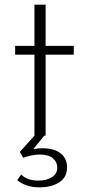

<svg xmlns="http://www.w3.org/2000/svg" viewBox="-20 -583 365 825"><path d="M170 0 123 58Q140 54 162 54Q212 54 240 75.5Q268 97 268 137Q268 179 234.5 200.5Q201 222 149 222Q119 222 94.5 213.5Q70 205 54 191L71 167Q97 193 144 193Q180 193 203 178.5Q226 164 226 138Q226 113 207 97Q188 81 150 81Q134 81 113 85.5Q92 90 80 95L65 70L128 0V-348H45V-386H128V-563H176V-386H297V-348H176V0Z"/></svg>

Font: Josefin Sans Light
Style: Regular
Weight: 300
Designer: Santiago Orozco
Foundry: Typemade
Version: Version 2.000